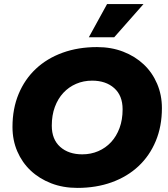

<svg xmlns="http://www.w3.org/2000/svg" viewBox="-20 -908 820 938"><path d="M358 10Q288 10 230 -12.5Q172 -35 130 -74.5Q88 -114 64.5 -168.5Q41 -223 41 -288Q41 -377 71 -449Q101 -521 155.5 -572Q210 -623 286 -650.5Q362 -678 454 -678Q524 -678 582 -655.5Q640 -633 682 -593.5Q724 -554 747.5 -499Q771 -444 771 -380Q771 -291 741 -219Q711 -147 656.5 -96Q602 -45 526 -17.5Q450 10 358 10ZM382 -154Q424 -154 460 -169.5Q496 -185 522.5 -213.5Q549 -242 564 -282.5Q579 -323 579 -374Q579 -441 538 -477.5Q497 -514 430 -514Q388 -514 352 -498.5Q316 -483 289.5 -454.5Q263 -426 248 -385.5Q233 -345 233 -294Q233 -227 274 -190.5Q315 -154 382 -154ZM414 -726 503 -888H681L538 -726Z"/></svg>

Font: Celebes Black
Style: Italic
Weight: 900
Italic angle: -10°
Designer: Anugrah Pasau
Foundry: Lafontype
Version: Version 1.000; ttfautohint (v1.8.4)